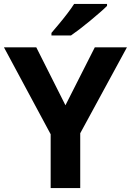

<svg xmlns="http://www.w3.org/2000/svg" viewBox="-20 -954 664 974"><path d="M312 -420 461 -714H624L387 -278V0H237V-273L0 -714H164ZM523 -924Q509 -910 486 -890Q463 -870 436.5 -848Q410 -826 384.5 -806.5Q359 -787 340 -774H241V-787Q257 -806 278.5 -831.5Q300 -857 321 -884.5Q342 -912 356 -934H523Z"/></svg>

Font: Noto Sans Adlam
Style: Regular
Weight: 400
Designer: Mark Jamra, Neil Patel
Foundry: JamraPatel LLC
Version: Version 3.001